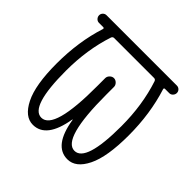

<svg xmlns="http://www.w3.org/2000/svg" viewBox="-142 -648 784 784"><g transform="rotate(45 250.0 -255.5)"><path d="M124 -467.8Q89.8 -364.3 89.8 -242.2Q89.8 -35.2 154.3 -35.2Q225.6 -35.2 224.6 -289.1V-334Q224.6 -343.8 232.4 -351.6Q240.2 -359.4 250 -359.4Q259.8 -359.4 267.6 -351.6Q275.4 -343.8 275.4 -334V-289.1Q275.4 -35.2 345.7 -35.2Q410.2 -35.2 410.2 -242.2Q410.2 -364.3 376 -467.8Q373 -475.6 365.2 -475.6H134.8Q127 -475.6 124 -467.8ZM46.9 -475.6Q38.1 -475.6 31.7 -482.4Q25.4 -489.3 25.4 -498Q25.4 -506.8 31.7 -513.2Q38.1 -519.5 46.9 -519.5H453.1Q461.9 -519.5 468.3 -513.2Q474.6 -506.8 474.6 -498Q474.6 -489.3 468.3 -482.4Q461.9 -475.6 453.1 -475.6H428.7Q421.9 -475.6 423.8 -468.8Q458 -361.3 458 -236.3Q458 -112.3 427.7 -51.3Q397.5 9.8 349.6 9.8Q271.5 9.8 251 -119.1Q251 -120.1 250 -120.1Q249 -120.1 249 -119.1Q227.5 9.8 150.4 9.8Q103.5 9.8 72.8 -51.3Q42 -112.3 42 -236.3Q42 -362.3 76.2 -468.8Q78.1 -475.6 71.3 -475.6Z"/></g></svg>

Font: Rounded-X Mgen+ 1m light
Style: Regular
Weight: 200
Designer: [Source Han Sans]
Ryoko NISHIZUKA  (kana & ideographs); Paul D. Hunt (Latin, Greek & Cyrillic); Wenlong ZHANG  (bopomofo
Version: Version 1.059.20150602